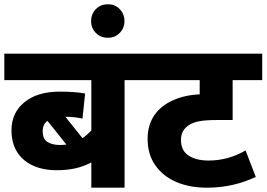

<svg xmlns="http://www.w3.org/2000/svg" viewBox="-20 -871 1237 891"><path d="M647.9 -622.1H0V-499H403.8V-265.1C392.1 -252.9 377.9 -240.2 362.8 -230L283.2 -329.1C314.9 -329.1 341.8 -325.2 362.8 -320.8L375 -437C347.2 -442.4 307.1 -445.8 257.8 -445.8C188.5 -445.8 133.8 -429.7 93.8 -397C53.2 -364.3 33.2 -320.3 33.2 -265.1C33.2 -143.1 123 -81.1 241.2 -81.1C311.5 -81.1 357.4 -93.3 403.8 -117.2V0H558.1V-499H647.9ZM178.2 -263.2C178.2 -283.7 185.5 -299.3 200.2 -310.1L288.1 -200.2C277.8 -198.7 268.1 -198.2 257.8 -198.2C234.9 -198.2 215.8 -202.6 200.7 -211.9C185.5 -220.7 178.2 -237.8 178.2 -263.2Z M402.8 -772.9C402.8 -751 410.2 -732.9 424.8 -718.3C439.5 -703.1 458 -695.8 481 -695.8C502.9 -695.8 521 -703.1 535.6 -718.3C550.3 -732.9 557.6 -751 557.6 -772.9C557.6 -794.9 550.3 -813.5 535.6 -828.6C521 -843.8 502.9 -851.1 481 -851.1C458 -851.1 439.5 -843.8 424.8 -828.6C410.2 -813.5 402.8 -794.9 402.8 -772.9Z M1196.8 -622.1H632.8V-499H906.7V-433.1C861.3 -431.2 820.8 -422.4 784.2 -406.2C710.9 -374 665 -314.9 665 -227.1C665 -178.7 676.8 -137.7 700.7 -104C747.6 -36.1 833 0 939.9 0C1027.8 0 1100.1 -19 1167 -49.8L1119.6 -172.9C1069.3 -143.6 1012.7 -126 947.8 -126C910.2 -126 879.9 -133.3 856 -148.4C832 -163.6 819.8 -188 819.8 -222.2C819.8 -253.4 833.5 -276.9 860.8 -293C873 -299.8 887.7 -305.2 905.8 -308.6C923.8 -312 950.2 -314 985.8 -314H1059.6V-499H1196.8Z"/></svg>

Font: Noto Reveo Sans
Style: Regular
Weight: 800
Designer: Monotype Design Team
Foundry: Monotype Imaging Inc.
Version: Version 2.007